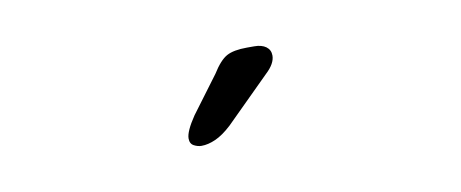

<svg xmlns="http://www.w3.org/2000/svg" viewBox="-30 -752 679 283"><g transform="rotate(-10 309.5 -610.5)"><path d="M255 -545.5Q249.5 -545.5 243.8 -548.5Q238 -551.5 238 -559.5Q238 -570 252.5 -591.5L293.5 -646.5Q305 -665 315.5 -670.8Q326 -676.5 346 -676.5H357Q368 -676.5 374.5 -671.8Q381 -667 381 -658.5Q381 -646.5 367 -633.5L300.5 -567.5Q287.5 -555.5 276.2 -550.5Q265 -545.5 255 -545.5Z"/></g></svg>

Font: Sono ExtraLight Monospace
Style: Regular
Weight: 400
Version: Version 2.112